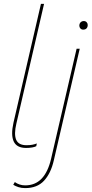

<svg xmlns="http://www.w3.org/2000/svg" viewBox="-20 -750 470 985"><path d="M114 9Q66 9 50.5 -24Q35 -57 49 -120L190 -730H206L64 -116Q51 -61 63 -33Q75 -5 116 -5Q134 -5 146 -7.5Q158 -10 169 -14L166 0Q159 4 145 6.5Q131 9 114 9ZM407 -598Q398 -598 392.5 -604Q387 -610 387 -618Q387 -629 393.5 -635.5Q400 -642 410 -642Q419 -642 424.5 -636Q430 -630 430 -622Q430 -611 424 -604.5Q418 -598 407 -598ZM109 215Q90 215 74.5 210Q59 205 48 198L56 184Q67 192 80.5 196.5Q94 201 109 201Q160 201 193 167Q226 133 242 65L373 -500H389L256 73Q241 139 206 177Q171 215 109 215Z"/></svg>

Font: Work Sans Thin
Style: Italic
Weight: 250
Italic angle: -13°
Designer: Wei Huang
Foundry: Wei Huang
Version: Version 2.012